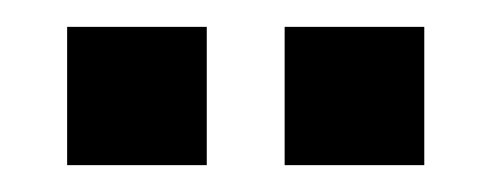

<svg xmlns="http://www.w3.org/2000/svg" viewBox="-20 -735 373 143"><path d="M134 -715V-612H30V-715ZM296 -715V-612H192V-715Z"/></svg>

Font: Ekushey Lalsalu
Style: Regular
Weight: 400
Designer: Al Mamun Sumon
Foundry: Al Mamun Sumon
Version: Version 1.0